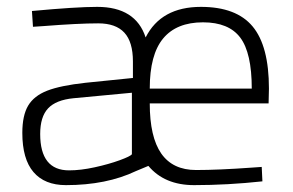

<svg xmlns="http://www.w3.org/2000/svg" viewBox="-20 -530 853 559"><path d="M45 -143Q45 -194 62 -222.5Q79 -251 117.5 -266Q156 -281 229 -289L367 -303V-351Q367 -408 342 -435Q317 -462 266 -462Q208 -462 106 -454L76 -452L73 -498Q202 -510 263 -510Q375 -510 404 -421Q449 -510 565 -510Q668 -510 715.5 -453Q763 -396 763 -272L762 -229H416Q416 -131 449.5 -83Q483 -35 551 -35Q616 -35 713 -42L742 -44L744 -2Q642 9 545 9Q459 9 412 -47L376 -32Q290 9 172 9Q110 9 77.5 -29Q45 -67 45 -143ZM713 -272Q713 -376 679.5 -420.5Q646 -465 571 -465Q494 -465 455 -418Q416 -371 416 -272ZM364 -81V-260L194 -244Q143 -239 120 -214.5Q97 -190 97 -140Q97 -34 181 -34Q215 -34 256 -43Q297 -52 328.5 -63.5Q360 -75 364 -81Z"/></svg>

Font: Cairo Light
Style: Regular
Weight: 300
Designer: Mohamed Gaber, the designers of Titillium
Foundry: Kief Type Foundry
Version: Version 2.009; ttfautohint (v1.5.33-1714) -l 8 -r 50 -G 200 